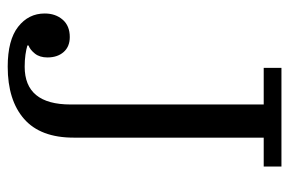

<svg xmlns="http://www.w3.org/2000/svg" viewBox="-146 -592 750 498"><g transform="rotate(90 229.0 -343.0)"><path d="M153 12Q84 12 49.5 -15Q15 -42 15 -84Q15 -112 31 -130.5Q47 -149 76 -149Q101 -149 115 -133Q129 -117 129 -91Q129 -71 119 -58.5Q109 -46 98 -42V-39Q108 -36 122 -34Q136 -32 153 -32Q251 -32 251 -151V-652H156V-698H412V-652H337V-159Q337 -73 288.5 -30.5Q240 12 153 12Z"/></g></svg>

Font: IBM Plex Serif
Style: Regular
Weight: 400
Designer: Mike Abbink, Paul van der Laan, Pieter van Rosmalen
Foundry: Bold Monday
Version: Version 2.6